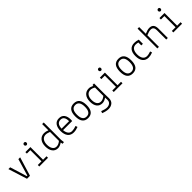

<svg xmlns="http://www.w3.org/2000/svg" viewBox="472 -2510 4557 4557"><g transform="rotate(-45 2750.0 -232.0)"><path d="M53 -475H113L244 -48H262L388 -475H448L303 0H203Z M623 -425V-475H792V-50H908V0H615V-50H739V-425ZM761 -571Q743 -571 730.5 -583.5Q718 -596 718 -615.5Q718 -635 730.5 -646.5Q743 -658 761 -658Q779 -658 790.5 -647Q802 -636 802 -616Q802 -596 790.5 -583.5Q779 -571 761 -571Z M1428 -664V-83L1438 4L1387 10L1377 -43Q1302 9 1239 9Q1150 9 1100.5 -57Q1051 -123 1051 -236.5Q1051 -350 1106 -415.5Q1161 -481 1256 -481Q1312 -481 1375 -454V-664ZM1375 -100V-400Q1354 -410 1317.5 -419.5Q1281 -429 1258 -429Q1187 -429 1147.5 -377.5Q1108 -326 1108 -238Q1108 -150 1142.5 -96.5Q1177 -43 1242 -43Q1307 -43 1375 -100Z M1933 -261 1930 -211H1624Q1629 -136 1664 -89.5Q1699 -43 1760.5 -43Q1822 -43 1905 -72L1920 -22Q1839 9 1768 9Q1670 9 1618.5 -56.5Q1567 -122 1567 -237Q1567 -352 1614.5 -416.5Q1662 -481 1753 -481Q1844 -481 1888.5 -421Q1933 -361 1933 -261ZM1757 -430Q1631 -430 1624 -261H1876Q1876 -430 1757 -430Z M2059 -236Q2059 -481 2250 -481Q2441 -481 2441 -236Q2441 9 2250 9Q2059 9 2059 -236ZM2250 -429Q2116 -429 2116 -236Q2116 -43 2250 -43Q2384 -43 2384 -236Q2384 -429 2250 -429Z M2928 -115 2931 23Q2931 112 2877.5 156Q2824 200 2745 200Q2666 200 2565 160L2583 110Q2682 148 2740.5 148Q2799 148 2838.5 117.5Q2878 87 2878 24Q2878 16 2876.5 -11.5Q2875 -39 2875 -52Q2802 -1 2739 -1Q2649 -1 2600.5 -62.5Q2552 -124 2552 -237.5Q2552 -351 2606 -416Q2660 -481 2756 -481Q2809 -481 2875 -446L2877 -475H2928ZM2875 -110V-390Q2813 -429 2758 -429Q2687 -429 2648 -377.5Q2609 -326 2609 -238.5Q2609 -151 2643 -102Q2677 -53 2742 -53Q2807 -53 2875 -110Z M3123 -425V-475H3292V-50H3408V0H3115V-50H3239V-425ZM3261 -571Q3243 -571 3230.5 -583.5Q3218 -596 3218 -615.5Q3218 -635 3230.5 -646.5Q3243 -658 3261 -658Q3279 -658 3290.5 -647Q3302 -636 3302 -616Q3302 -596 3290.5 -583.5Q3279 -571 3261 -571Z M3559 -236Q3559 -481 3750 -481Q3941 -481 3941 -236Q3941 9 3750 9Q3559 9 3559 -236ZM3750 -429Q3616 -429 3616 -236Q3616 -43 3750 -43Q3884 -43 3884 -236Q3884 -429 3750 -429Z M4359 -320V-419Q4310 -430 4281 -430Q4209 -430 4173.5 -379Q4138 -328 4138 -238Q4138 -148 4174 -95.5Q4210 -43 4281 -43Q4326 -43 4406 -71L4421 -21Q4342 9 4282 9Q4184 9 4132.5 -56.5Q4081 -122 4081 -239Q4081 -356 4132 -418.5Q4183 -481 4282 -481Q4348 -481 4413 -460V-320Z M4631 -388V0H4578V-664H4631V-439Q4725 -481 4786 -481Q4929 -481 4929 -317V0H4876V-317Q4876 -368 4854 -398.5Q4832 -429 4778 -429Q4724 -429 4631 -388Z M5123 -425V-475H5292V-50H5408V0H5115V-50H5239V-425ZM5261 -571Q5243 -571 5230.5 -583.5Q5218 -596 5218 -615.5Q5218 -635 5230.5 -646.5Q5243 -658 5261 -658Q5279 -658 5290.5 -647Q5302 -636 5302 -616Q5302 -596 5290.5 -583.5Q5279 -571 5261 -571Z"/></g></svg>

Font: TypoPRO Lekton
Style: Regular
Weight: 400
Monospace: yes
Designer: Paolo Mazzetti, Luciano Perondi, Raffaele Flato, Elena Papassissa, Emilio Macchia, Michela Povoleri, Tobias Seemiller, R
Version: Version 34.000